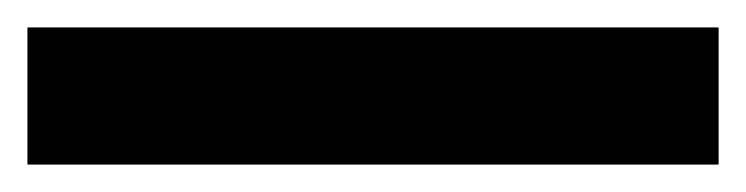

<svg xmlns="http://www.w3.org/2000/svg" viewBox="-22 60 544 140"><path d="M-2 180H502V80H-2Z"/></svg>

Font: Bitter
Style: Bold Italic
Weight: 700
Designer: Sol Matas
Foundry: Sol Matas
Version: Version 1.002